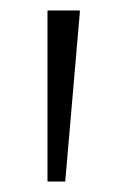

<svg xmlns="http://www.w3.org/2000/svg" viewBox="-20 -828 231 368"><path d="M133 -808V-804L105 -480H71V-808Z"/></svg>

Font: Encode Sans Normal
Style: Light
Weight: 300
Designer: Pablo Impallari, Andres Torresi
Foundry: Pablo Impallari, Andres Torresi
Version: Version 1.000; ttfautohint (v1.00) -l 8 -r 50 -G 200 -x 14 -